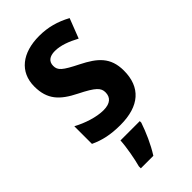

<svg xmlns="http://www.w3.org/2000/svg" viewBox="-242 -617 900 900"><g transform="rotate(-45 208.5 -167.0)"><path d="M385 -159C385 -248 337 -287 260 -326C182 -365 166 -379 166 -409C166 -437 185 -453 221 -453C259 -453 300 -437 341 -415L379 -513C327 -541 277 -555 219 -555C107 -555 35 -500 35 -403C35 -317 76 -275 156 -235C236 -195 252 -177 252 -148C252 -115 231 -95 186 -95C140 -95 82 -114 36 -139V-22C83 0 130 10 193 10C319 10 385 -49 385 -159ZM270 61H142C140 103 127 172 117 208V221H200C230 174 254 118 270 71Z"/></g></svg>

Font: Noto Sans Display SemiCondensed
Style: Bold
Weight: 700
Width: 4
Designer: Monotype Design Team
Foundry: Monotype Imaging Inc.
Version: Version 1.900